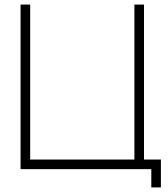

<svg xmlns="http://www.w3.org/2000/svg" viewBox="-20 -740 734 840"><path d="M642 80V0H70V-720H112V-42H568V-720H610V-42H684V80Z"/></svg>

Font: Hauora
Style: Regular
Weight: 400
Designer: Wayne Shih
Foundry: WCYS
Version: Version 1.001